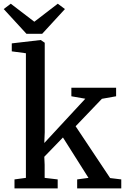

<svg xmlns="http://www.w3.org/2000/svg" viewBox="-42 -1040 695 1060"><path d="M38 0V-49.5L101 -58V-746L23 -756.5V-800.5L181.5 -819H183L205 -804V-309.5L202.5 -250.5L429 -495L352 -508.5V-555.5H599V-508.5L520.5 -494.5L375.5 -343L566 -57L627.5 -49.5V0H384V-49.5L446.5 -58L305.5 -281L202.5 -174.5L204.5 -130.5V-58L276.5 -49.5V0ZM104 -853.5 -21.5 -990 17.5 -1019.5 147.5 -920 277 -1019.5 316.5 -990 191 -853.5Z"/></svg>

Font: Merriweather Light 18pt
Style: Regular
Weight: 400
Version: Version 2.100